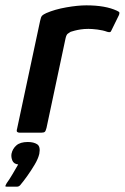

<svg xmlns="http://www.w3.org/2000/svg" viewBox="-58 -496 467 718"><path d="M265 -476Q336 -476 379 -456Q388 -452 388.5 -449Q389 -446 387 -440L360 -385Q357 -377 353.5 -376Q350 -375 343 -377Q327 -383 306.5 -385.5Q286 -388 273 -388Q257 -388 244 -386Q231 -384 221.5 -381.5Q212 -379 206 -377Q201 -374 195.5 -370Q190 -366 187 -352L116 -18Q113 -6 109.5 -3Q106 0 98 0H14Q10 0 6.5 -2.5Q3 -5 6 -15L92 -418Q95 -433 99.5 -437.5Q104 -442 115 -447Q147 -461 190 -468.5Q233 -476 265 -476ZM89 79Q85 97 72 119Q59 141 44 162Q29 183 17 197Q12 202 6 202Q-3 202 -13.5 202Q-24 202 -33 202Q-38 202 -38 200Q-38 198 -33 189Q-24 177 -11 155Q2 133 10 119Q-7 117 -12 104Q-17 91 -15 79Q-11 60 3.5 47.5Q18 35 46 35Q68 35 81 43.5Q94 52 89 79Z"/></svg>

Font: Glory Thin SemiBold
Style: Italic
Weight: 600
Italic angle: -12°
Version: Version 1.011